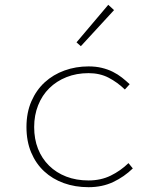

<svg xmlns="http://www.w3.org/2000/svg" viewBox="-20 -766 640 798"><path d="M348 12Q292 12 245 -5Q198 -22 163.5 -54Q129 -86 109.5 -132.5Q90 -179 90 -238Q90 -298 110.5 -345Q131 -392 166 -424Q201 -456 248 -473Q295 -490 348 -490Q378 -490 403 -484Q428 -478 449 -467.5Q470 -457 487 -443.5Q504 -430 519 -416L499 -394Q468 -424 431.5 -443Q395 -462 348 -462Q298 -462 256.5 -445.5Q215 -429 185 -399.5Q155 -370 138.5 -328.5Q122 -287 122 -238Q122 -188 138 -147.5Q154 -107 184 -77.5Q214 -48 255.5 -32Q297 -16 348 -16Q399 -16 440 -36Q481 -56 514 -88L532 -66Q496 -31 450.5 -9.5Q405 12 348 12ZM316 -574 298 -590 430 -746 454 -724Z"/></svg>

Font: Source Code Pro ExtraLight
Style: Regular
Weight: 200
Monospace: yes
Designer: Paul D. Hunt, Teo Tuominen
Foundry: Adobe Systems Incorporated
Version: Version 2.030;PS 1.000;hotconv 16.6.51;makeotf.lib2.5.65220